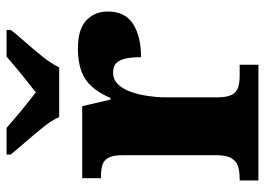

<svg xmlns="http://www.w3.org/2000/svg" viewBox="-131 -675 806 584"><g transform="rotate(-90 272.0 -383.0)"><path d="M15 0V-57H19Q42 -57 58 -62Q74 -67 83 -82.5Q92 -98 92 -129V-411Q92 -441 84.5 -455.5Q77 -470 62 -474.5Q47 -479 25 -479H22V-536H241L261 -450H266Q281 -485 301 -507Q321 -529 349 -539Q377 -549 417 -549Q475 -549 502 -523.5Q529 -498 529 -458Q529 -406 491.5 -381.5Q454 -357 390 -357Q390 -385 386 -403.5Q382 -422 372.5 -432Q363 -442 344 -442Q322 -442 307.5 -427Q293 -412 284.5 -387.5Q276 -363 272 -335.5Q268 -308 268 -285V-124Q268 -95 276 -80.5Q284 -66 299 -61.5Q314 -57 333 -57H367V0ZM208 -606Q198 -629 176.5 -655.5Q155 -682 132.5 -708Q110 -734 94 -753V-766H175Q187 -756 206.5 -739Q226 -722 247 -705.5Q268 -689 283 -677Q298 -689 319 -705.5Q340 -722 360 -739Q380 -756 392 -766H473V-753Q458 -734 435 -708Q412 -682 391 -655.5Q370 -629 359 -606Z"/></g></svg>

Font: Noto Serif Armenian ExtraBold
Style: Regular
Weight: 800
Version: Version 2.007